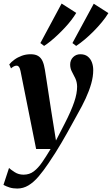

<svg xmlns="http://www.w3.org/2000/svg" viewBox="-55 -842 646 1108"><path d="M63.5 -431.5Q60 -449 54.5 -456Q49 -463 41 -463Q32.5 -463 25 -459Q17.5 -455 8.5 -447.5L-1.5 -470.5Q10 -484.5 28.5 -498Q47 -511.5 70.8 -520.2Q94.5 -529 122 -529Q149 -529 165.5 -518.8Q182 -508.5 190.8 -488.8Q199.5 -469 204 -440Q209 -409.5 215 -370.2Q221 -331 227.5 -288Q234 -245 240.5 -203Q247 -161 253 -125L268 -31L318.5 -129Q337.5 -166 351 -196.8Q364.5 -227.5 373.2 -253.2Q382 -279 386 -301Q390 -323 390 -342.5Q389.5 -369 379.8 -389.5Q370 -410 360 -428.5Q350 -447 350 -469Q350 -495.5 367 -512.2Q384 -529 408.5 -529Q435 -529 451.2 -516Q467.5 -503 475.2 -482.5Q483 -462 483 -437.5Q483 -399.5 471.2 -358.5Q459.5 -317.5 439.5 -274.2Q419.5 -231 393.5 -185.5Q378 -157.5 362.8 -129.8Q347.5 -102 332 -74.2Q316.5 -46.5 300 -18.5Q283.5 9.5 265 39Q246.5 68.5 225 100Q195.5 144 167.2 177Q139 210 109 228Q79 246 44.5 246Q20 246 0.8 240Q-18.5 234 -35 225L-3 127.5Q7.5 137 29.8 151.5Q52 166 81 166Q115 166 140.2 146.8Q165.5 127.5 188.5 94Q211.5 60.5 237 18H153.5ZM199.5 -577 178 -593.5 300.5 -821.5 385 -767.5Q373 -747.5 356.5 -726Q340 -704.5 320.2 -683.2Q300.5 -662 279.5 -642Q258.5 -622 238.2 -605.5Q218 -589 199.5 -577ZM384.5 -577 363 -593.5 486 -820.5 570.5 -766.5Q555.5 -741.5 533.2 -714.5Q511 -687.5 485.2 -661.5Q459.5 -635.5 433.5 -613.8Q407.5 -592 384.5 -577Z"/></svg>

Font: Merriweather 120pt
Style: Bold Italic
Weight: 700
Italic angle: -7.8°
Version: Version 2.101